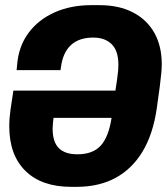

<svg xmlns="http://www.w3.org/2000/svg" viewBox="-20 -716 648 746"><path d="M257 10Q142 10 79 -51.8Q16 -113.5 16 -225.5Q16 -241 17.2 -257.2Q18.5 -273.5 21 -291L32 -364H428.5L435 -408Q438 -428.5 439 -441.2Q440 -454 440 -464Q440 -518.5 414 -544.2Q388 -570 342 -570Q287.5 -570 256 -541.2Q224.5 -512.5 217 -456L215 -443.5H44.5L46.5 -464Q52 -535 90 -587Q128 -639 191.2 -667.5Q254.5 -696 335 -696H366Q442 -696 496.2 -668Q550.5 -640 579.5 -588.8Q608.5 -537.5 608.5 -466Q608.5 -452 606.8 -432.8Q605 -413.5 601 -381.2Q597 -349 589 -294Q574.5 -194.5 533.8 -127Q493 -59.5 428.8 -24.8Q364.5 10 277 10ZM280.5 -116.5Q340.5 -116.5 371.2 -150Q402 -183.5 413.5 -258H188Q186.5 -246.5 185.5 -236Q184.5 -225.5 184.5 -216Q184.5 -164.5 208.5 -140.5Q232.5 -116.5 280.5 -116.5Z"/></svg>

Font: Chivo Mono Medium
Style: Italic
Weight: 500
Italic angle: -8.05°
Monospace: yes
Designer: Hector Gatti
Foundry: Omnibus-Type
Version: Version 1.008